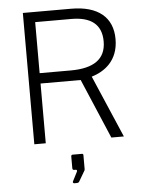

<svg xmlns="http://www.w3.org/2000/svg" viewBox="-62 -772 796 1053"><g transform="rotate(-5 336.0 -245.5)"><path d="M597 0 450 -342C520 -363 598 -416 598 -536C598 -656 518 -723 370 -723H104V0H167V-329H388L528 0ZM338 -386H167V-667H366C472 -667 532 -624 532 -529C532 -430 463 -386 338 -386ZM303 232H316C325 232 329 230 332 224L366 166L367 159V83C367 78 365 75 360 75H308C303 75 300 78 300 85V148C300 156 303 159 310 159H318C324 159 327 164 323 171L297 222C295 226 298 232 303 232Z"/></g></svg>

Font: United Sans ExtraLight
Style: Regular
Weight: 200
Designer: Pablo Impallari, Rodrigo Fuenzalida (Modified by Dan O. Williams)
Version: Version 1.000;PS 001.000;hotconv 1.0.88;makeotf.lib2.5.64775